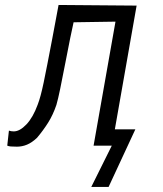

<svg xmlns="http://www.w3.org/2000/svg" viewBox="-20 -572 640 754"><path d="M419 0H347.5L433.5 -487L269 -484.5Q258.5 -439 237 -327Q224.5 -262 216.2 -222.2Q208 -182.5 201.5 -160Q188 -120.5 168.8 -90Q149.5 -59.5 125.5 -31Q105.5 -12 86.2 -4Q67 4 46.5 4Q30 4 22.2 3.2Q14.5 2.5 8.5 0L15 -59Q23.5 -56 34 -56Q57.5 -56 83.5 -83.2Q109.5 -110.5 128 -161Q139.5 -190.5 151.5 -248Q163.5 -305.5 185.5 -421.5Q196 -479.5 210 -552.5L516.5 -550L431 -64H511.5L406.5 162H338.5Z"/></svg>

Font: JuliaMono Light
Style: Italic
Weight: 300
Italic angle: -9°
Monospace: yes
Designer: cormullion
Foundry: corm
Version: Version 0.054; ttfautohint (v1.8.4)